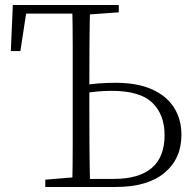

<svg xmlns="http://www.w3.org/2000/svg" viewBox="-20 -743 769 763"><path d="M302 0V-32H432Q531 -32 582.5 -75Q634 -118 634 -206Q634 -288 585 -335Q536 -382 424 -382Q392 -382 362.5 -379Q333 -376 302 -370V-402Q337 -409 371 -411.5Q405 -414 439 -414Q526 -414 584 -388Q642 -362 671.5 -315.5Q701 -269 701 -207Q701 -112 633.5 -56Q566 0 440 0ZM267 0Q269 -83 269 -166Q269 -249 269 -333V-390Q269 -474 269 -557.5Q269 -641 267 -723H338Q336 -641 335.5 -557.5Q335 -474 335 -389V-333Q335 -249 335.5 -166Q336 -83 338 0ZM23 -540 31 -723H307V-689H58L89 -723L61 -540ZM160 0V-29L293 -40H302V0ZM301 -684V-723H452V-694L313 -684Z"/></svg>

Font: Noto Serif KR
Style: Regular
Weight: 200
Designer: Ryoko NISHIZUKA 西塚涼子 (kana & ideographs); Frank Grießhammer (Latin, Greek & Cyrillic); Wenlong ZHANG 张文龙 (bopomofo); San
Foundry: Adobe
Version: Version 2.001;hotconv 1.1.0;makeotfexe 2.6.0